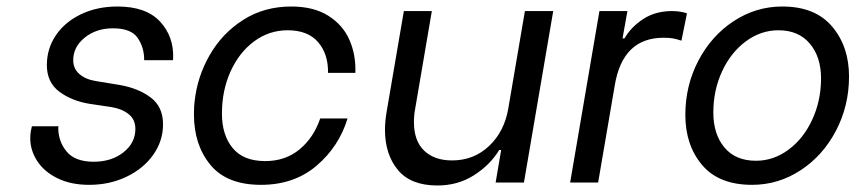

<svg xmlns="http://www.w3.org/2000/svg" viewBox="-20 -561 2630 590"><path d="M73 -136Q73 -153 77 -168L78 -173H160L159 -169Q159 -126 185 -95Q211 -64 268 -64Q323 -64 359.5 -93Q396 -122 396 -165Q396 -194 375 -210.5Q354 -227 322 -232L255 -242Q200 -251 162 -279.5Q124 -308 124 -361Q124 -412 152 -453Q180 -494 229.5 -517.5Q279 -541 341 -541Q429 -541 472 -494.5Q515 -448 512 -380L511 -376H423V-378Q423 -415 403 -444.5Q383 -474 327 -474Q276 -474 240.5 -445.5Q205 -417 205 -376Q205 -350 224 -333.5Q243 -317 274 -312L347 -300Q405 -290 443 -261.5Q481 -233 481 -179Q481 -128 451 -85.5Q421 -43 369 -18Q317 7 254 7Q198 7 157 -13Q116 -33 94.5 -66Q73 -99 73 -136Z M576 -209Q576 -236 578 -249Q586 -325 624.5 -392Q663 -459 727.5 -500Q792 -541 875 -541Q944 -541 989 -512.5Q1034 -484 1054 -438Q1074 -392 1072 -337H988Q989 -395 957.5 -431.5Q926 -468 864 -468Q807 -468 761 -434Q715 -400 688.5 -341.5Q662 -283 662 -212Q662 -146 695 -106Q728 -66 795 -66Q857 -66 900.5 -102Q944 -138 964 -197H1048Q1022 -111 953 -52Q884 7 782 7Q677 7 626.5 -54.5Q576 -116 576 -209Z M1590 0H1503L1520 -100H1514Q1486 -54 1436.5 -22.5Q1387 9 1324 9Q1242 9 1202.5 -39Q1163 -87 1163 -162Q1163 -187 1168 -217L1221 -527H1307L1256 -228Q1252 -208 1252 -186Q1252 -128 1283.5 -98Q1315 -68 1369 -68Q1436 -68 1483 -112.5Q1530 -157 1542 -228L1593 -527H1680Z M1822 -527H1908L1893 -443H1899Q1919 -478 1956.5 -502.5Q1994 -527 2045 -527Q2070 -527 2091 -520L2074 -436Q2059 -441 2048 -443Q2037 -445 2019 -445Q1893 -445 1869 -298L1818 0H1732Z M2086 -208Q2086 -298 2126 -374.5Q2166 -451 2234.5 -496Q2303 -541 2384 -541Q2485 -541 2537 -479.5Q2589 -418 2589 -326Q2589 -236 2549 -159.5Q2509 -83 2440.5 -38Q2372 7 2291 7Q2189 7 2137.5 -54Q2086 -115 2086 -208ZM2503 -320Q2503 -386 2468.5 -427Q2434 -468 2372 -468Q2318 -468 2272 -434Q2226 -400 2199 -342Q2172 -284 2172 -215Q2172 -149 2206 -108Q2240 -67 2303 -67Q2357 -67 2403 -101Q2449 -135 2476 -193.5Q2503 -252 2503 -320Z"/></svg>

Font: Be Vietnam
Style: Italic
Weight: 400
Italic angle: -9.33299°
Designer: Gabriel Lam
Foundry: TypeRant
Version: Version 3.000